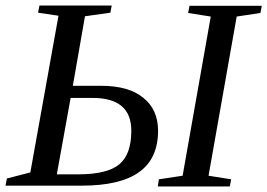

<svg xmlns="http://www.w3.org/2000/svg" viewBox="-30 -673 969 696"><path d="M182 -616 108 -627 113 -653H375L370 -627L278 -614L234 -362H337Q436 -362 489 -319Q543 -276 543 -199Q543 -98 474 -49Q406 0 266 0H-10L-5 -26L80 -48ZM226 -318 176 -41H253Q358 -41 402 -77Q446 -113 446 -199Q446 -318 306 -318ZM726 -36 808 -23 803 3H542L546 -23L632 -36L734 -613L652 -626L657 -652H919L914 -626L828 -613Z"/></svg>

Font: Libra Serif Modern
Style: Italic
Weight: 400
Italic angle: -12°
Designer: Stefan Peev, Context Ltd
Foundry: Stefan Peev, Context Ltd
Version: Version 1.000